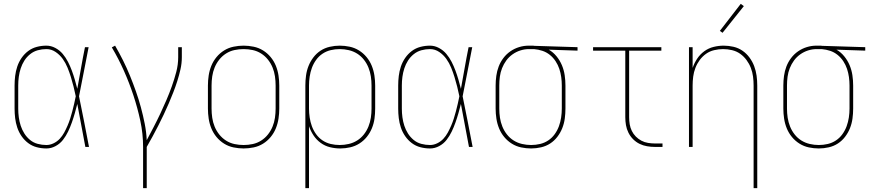

<svg xmlns="http://www.w3.org/2000/svg" viewBox="-20 -766 4540 1001"><path d="M222 8Q196 8 171.5 1.5Q147 -5 127 -20Q107 -35 92.5 -56Q78 -77 70 -101Q62 -125 59 -150Q56 -175 56 -200V-320Q56 -345 59 -370Q62 -395 70 -419Q78 -443 92.5 -464Q107 -485 127 -500Q147 -515 171.5 -521.5Q196 -528 222 -528Q246 -528 268.5 -516Q291 -504 307 -485Q323 -466 334.5 -443.5Q346 -421 354.5 -398Q363 -375 370 -351Q377 -327 383 -303Q393 -357 402.5 -411.5Q412 -466 423 -520H442Q429 -456 417 -391.5Q405 -327 392 -264Q406 -198 418.5 -132Q431 -66 444 0H425Q414 -56 404 -112Q394 -168 383 -224Q377 -200 370 -175.5Q363 -151 354.5 -127Q346 -103 335 -80Q324 -57 308.5 -37Q293 -17 270 -4.5Q247 8 222 8ZM222 -10Q241 -10 259.5 -19Q278 -28 291.5 -42.5Q305 -57 314.5 -74.5Q324 -92 332 -110.5Q340 -129 346 -148Q352 -167 357 -186Q362 -205 366.5 -224.5Q371 -244 375 -264Q370 -289 363.5 -314.5Q357 -340 349.5 -364.5Q342 -389 332 -413.5Q322 -438 307 -459Q292 -480 270 -495Q248 -510 222 -510Q199 -510 177 -504Q155 -498 137 -483.5Q119 -469 107 -450Q95 -431 88 -409.5Q81 -388 78 -365.5Q75 -343 75 -320V-200Q75 -177 78 -154.5Q81 -132 88 -110.5Q95 -89 107 -70Q119 -51 136.5 -36.5Q154 -22 176.5 -16Q199 -10 222 -10Z M726 215V0Q726 -69 711.5 -136.5Q697 -204 675.5 -269Q654 -334 626 -397Q598 -460 563 -519L580 -528Q602 -490 621.5 -451Q641 -412 657.5 -371.5Q674 -331 688.5 -290Q703 -249 714.5 -206.5Q726 -164 734.5 -121Q743 -78 745 -35Q763 -69 781 -103.5Q799 -138 815.5 -173Q832 -208 847.5 -244Q863 -280 876 -316.5Q889 -353 899 -391Q909 -429 909 -468V-520H928V-468Q928 -436 921 -405Q914 -374 904.5 -344Q895 -314 883.5 -284.5Q872 -255 859.5 -226Q847 -197 833.5 -168.5Q820 -140 805.5 -111.5Q791 -83 776 -55.5Q761 -28 745 0V215Z M1250 8Q1224 8 1197.5 2.5Q1171 -3 1148.5 -17Q1126 -31 1109 -51.5Q1092 -72 1082 -96.5Q1072 -121 1068 -147.5Q1064 -174 1064 -200V-320Q1064 -346 1068 -372.5Q1072 -399 1082 -423.5Q1092 -448 1109 -468.5Q1126 -489 1148.5 -503Q1171 -517 1197.5 -522.5Q1224 -528 1250 -528Q1276 -528 1302.5 -522.5Q1329 -517 1351.5 -503Q1374 -489 1391 -468.5Q1408 -448 1418 -423.5Q1428 -399 1432 -372.5Q1436 -346 1436 -320V-200Q1436 -174 1432 -147.5Q1428 -121 1418 -96.5Q1408 -72 1391 -51.5Q1374 -31 1351.5 -17Q1329 -3 1302.5 2.5Q1276 8 1250 8ZM1250 -10Q1274 -10 1297.5 -15Q1321 -20 1341.5 -33Q1362 -46 1377 -65Q1392 -84 1401 -106Q1410 -128 1413.5 -152Q1417 -176 1417 -200V-320Q1417 -344 1413.5 -368Q1410 -392 1401 -414Q1392 -436 1377 -455Q1362 -474 1341.5 -487Q1321 -500 1297.5 -505Q1274 -510 1250 -510Q1226 -510 1202.5 -505Q1179 -500 1158.5 -487Q1138 -474 1123 -455Q1108 -436 1099 -414Q1090 -392 1086.5 -368Q1083 -344 1083 -320V-200Q1083 -176 1086.5 -152Q1090 -128 1099 -106Q1108 -84 1123 -65Q1138 -46 1158.5 -33Q1179 -20 1202.5 -15Q1226 -10 1250 -10Z M1572 215V-320Q1572 -346 1575.5 -372Q1579 -398 1588.5 -422Q1598 -446 1614 -467Q1630 -488 1651.5 -502Q1673 -516 1699 -522Q1725 -528 1751 -528Q1777 -528 1803 -522.5Q1829 -517 1851.5 -503Q1874 -489 1891 -468.5Q1908 -448 1918 -423.5Q1928 -399 1932 -372.5Q1936 -346 1936 -320V-200Q1936 -174 1932.5 -148Q1929 -122 1919 -97.5Q1909 -73 1892.5 -52.5Q1876 -32 1854 -18Q1832 -4 1806 2Q1780 8 1754 8Q1727 8 1700.5 1.5Q1674 -5 1652 -21Q1630 -37 1615 -59.5Q1600 -82 1591 -108V215ZM1751 -10Q1775 -10 1798.5 -15.5Q1822 -21 1842 -33.5Q1862 -46 1877 -65Q1892 -84 1901 -106.5Q1910 -129 1913.5 -152.5Q1917 -176 1917 -200V-320Q1917 -344 1913.5 -367.5Q1910 -391 1901 -413.5Q1892 -436 1877 -455Q1862 -474 1842 -486.5Q1822 -499 1798.5 -504.5Q1775 -510 1751 -510Q1727 -510 1704 -504.5Q1681 -499 1661.5 -486Q1642 -473 1628 -453.5Q1614 -434 1606 -412Q1598 -390 1594.5 -366.5Q1591 -343 1591 -320V-200Q1591 -177 1594.5 -153.5Q1598 -130 1606 -108Q1614 -86 1628 -66.5Q1642 -47 1661.5 -34Q1681 -21 1704 -15.5Q1727 -10 1751 -10Z M2222 8Q2196 8 2171.5 1.5Q2147 -5 2127 -20Q2107 -35 2092.5 -56Q2078 -77 2070 -101Q2062 -125 2059 -150Q2056 -175 2056 -200V-320Q2056 -345 2059 -370Q2062 -395 2070 -419Q2078 -443 2092.5 -464Q2107 -485 2127 -500Q2147 -515 2171.5 -521.5Q2196 -528 2222 -528Q2246 -528 2268.5 -516Q2291 -504 2307 -485Q2323 -466 2334.5 -443.5Q2346 -421 2354.5 -398Q2363 -375 2370 -351Q2377 -327 2383 -303Q2393 -357 2402.5 -411.5Q2412 -466 2423 -520H2442Q2429 -456 2417 -391.5Q2405 -327 2392 -264Q2406 -198 2418.5 -132Q2431 -66 2444 0H2425Q2414 -56 2404 -112Q2394 -168 2383 -224Q2377 -200 2370 -175.5Q2363 -151 2354.5 -127Q2346 -103 2335 -80Q2324 -57 2308.5 -37Q2293 -17 2270 -4.5Q2247 8 2222 8ZM2222 -10Q2241 -10 2259.5 -19Q2278 -28 2291.5 -42.5Q2305 -57 2314.5 -74.5Q2324 -92 2332 -110.5Q2340 -129 2346 -148Q2352 -167 2357 -186Q2362 -205 2366.5 -224.5Q2371 -244 2375 -264Q2370 -289 2363.5 -314.5Q2357 -340 2349.5 -364.5Q2342 -389 2332 -413.5Q2322 -438 2307 -459Q2292 -480 2270 -495Q2248 -510 2222 -510Q2199 -510 2177 -504Q2155 -498 2137 -483.5Q2119 -469 2107 -450Q2095 -431 2088 -409.5Q2081 -388 2078 -365.5Q2075 -343 2075 -320V-200Q2075 -177 2078 -154.5Q2081 -132 2088 -110.5Q2095 -89 2107 -70Q2119 -51 2136.5 -36.5Q2154 -22 2176.5 -16Q2199 -10 2222 -10Z M2749 8Q2723 8 2697 2.5Q2671 -3 2648.5 -17Q2626 -31 2609 -51.5Q2592 -72 2582 -96.5Q2572 -121 2568 -147.5Q2564 -174 2564 -200V-320Q2564 -345 2567.5 -370.5Q2571 -396 2580 -419.5Q2589 -443 2604.5 -463.5Q2620 -484 2641 -498.5Q2662 -513 2686.5 -520.5Q2711 -528 2737 -528Q2740 -528 2743.5 -528Q2747 -528 2750 -528Q2754 -528 2758.5 -528Q2763 -528 2767 -527L2991 -520V-502L2841 -507Q2864 -494 2881.5 -472.5Q2899 -451 2909.5 -426Q2920 -401 2924 -374Q2928 -347 2928 -320V-200Q2928 -174 2924.5 -148Q2921 -122 2911.5 -98Q2902 -74 2886 -53Q2870 -32 2848.5 -18Q2827 -4 2801 2Q2775 8 2749 8ZM2749 -10Q2773 -10 2796 -15.5Q2819 -21 2838.5 -34Q2858 -47 2872 -66.5Q2886 -86 2894 -108Q2902 -130 2905.5 -153.5Q2909 -177 2909 -200V-320Q2909 -342 2906 -364Q2903 -386 2896 -407Q2889 -428 2876.5 -447Q2864 -466 2846.5 -480Q2829 -494 2808 -501Q2787 -508 2764 -510H2750Q2747 -510 2744 -510Q2741 -510 2738 -510Q2715 -510 2693 -503Q2671 -496 2652 -482.5Q2633 -469 2619.5 -450.5Q2606 -432 2597.5 -410.5Q2589 -389 2586 -366Q2583 -343 2583 -320V-200Q2583 -176 2586.5 -152.5Q2590 -129 2599 -106.5Q2608 -84 2623 -65Q2638 -46 2658 -33.5Q2678 -21 2701.5 -15.5Q2725 -10 2749 -10Z M3395 0Q3374 0 3353.5 -3.5Q3333 -7 3314.5 -16Q3296 -25 3281 -40Q3266 -55 3256.5 -74Q3247 -93 3243.5 -113.5Q3240 -134 3240 -155V-502H3072V-520H3428V-502H3260V-155Q3260 -136 3263 -118Q3266 -100 3274 -83.5Q3282 -67 3295 -54Q3308 -41 3324 -32.5Q3340 -24 3358.5 -21Q3377 -18 3395 -18H3434V0Z M3909 215V-320Q3909 -343 3906 -366.5Q3903 -390 3894.5 -412Q3886 -434 3872 -453Q3858 -472 3839 -485.5Q3820 -499 3796.5 -504.5Q3773 -510 3750 -510Q3727 -510 3703.5 -504.5Q3680 -499 3661 -485.5Q3642 -472 3628 -453Q3614 -434 3605.5 -412Q3597 -390 3594 -366.5Q3591 -343 3591 -320V0H3572V-520H3591V-412Q3600 -438 3615 -460.5Q3630 -483 3652 -499Q3674 -515 3700.5 -521.5Q3727 -528 3753 -528Q3779 -528 3804.5 -522Q3830 -516 3851 -501.5Q3872 -487 3887.5 -466Q3903 -445 3912 -421Q3921 -397 3924.5 -371.5Q3928 -346 3928 -320V215ZM3747 -595 3733 -605 3842 -746 3858 -734Z M4249 8Q4223 8 4197 2.5Q4171 -3 4148.5 -17Q4126 -31 4109 -51.5Q4092 -72 4082 -96.5Q4072 -121 4068 -147.5Q4064 -174 4064 -200V-320Q4064 -345 4067.5 -370.5Q4071 -396 4080 -419.5Q4089 -443 4104.5 -463.5Q4120 -484 4141 -498.5Q4162 -513 4186.5 -520.5Q4211 -528 4237 -528Q4240 -528 4243.5 -528Q4247 -528 4250 -528Q4254 -528 4258.5 -528Q4263 -528 4267 -527L4491 -520V-502L4341 -507Q4364 -494 4381.5 -472.5Q4399 -451 4409.5 -426Q4420 -401 4424 -374Q4428 -347 4428 -320V-200Q4428 -174 4424.5 -148Q4421 -122 4411.5 -98Q4402 -74 4386 -53Q4370 -32 4348.5 -18Q4327 -4 4301 2Q4275 8 4249 8ZM4249 -10Q4273 -10 4296 -15.5Q4319 -21 4338.5 -34Q4358 -47 4372 -66.5Q4386 -86 4394 -108Q4402 -130 4405.5 -153.5Q4409 -177 4409 -200V-320Q4409 -342 4406 -364Q4403 -386 4396 -407Q4389 -428 4376.5 -447Q4364 -466 4346.5 -480Q4329 -494 4308 -501Q4287 -508 4264 -510H4250Q4247 -510 4244 -510Q4241 -510 4238 -510Q4215 -510 4193 -503Q4171 -496 4152 -482.5Q4133 -469 4119.5 -450.5Q4106 -432 4097.5 -410.5Q4089 -389 4086 -366Q4083 -343 4083 -320V-200Q4083 -176 4086.5 -152.5Q4090 -129 4099 -106.5Q4108 -84 4123 -65Q4138 -46 4158 -33.5Q4178 -21 4201.5 -15.5Q4225 -10 4249 -10Z"/></svg>

Font: Iosevka SS04 Thin
Style: Regular
Weight: 100
Monospace: yes
Designer: Belleve Invis
Foundry: Belleve Invis
Version: Version 19.0.0; ttfautohint (v1.8.4)